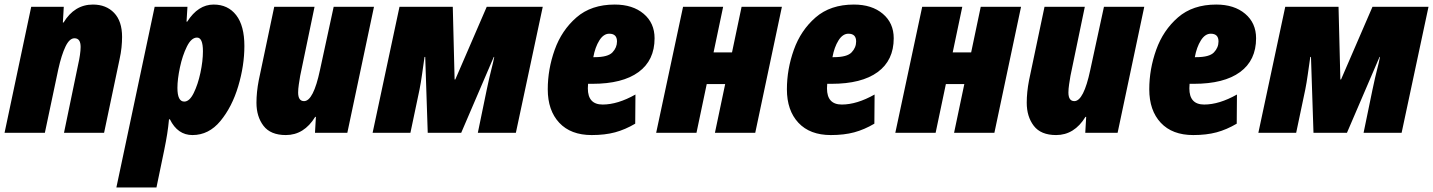

<svg xmlns="http://www.w3.org/2000/svg" viewBox="-23 -583 6292 843"><path d="M174 0 233 -279Q247 -342 264.5 -378.5Q282 -415 304 -415Q331 -415 331 -377Q331 -362 328 -341.5Q325 -321 321 -304L258 0H434L502 -323Q508 -350 510.5 -374.5Q513 -399 513 -421Q513 -490 478 -526.5Q443 -563 385 -563Q304 -563 256 -484H253L257 -553H114L-3 0Z M756 -197Q756 -235 767 -287Q778 -339 797.5 -378.5Q817 -418 842 -418Q868 -418 868 -358Q868 -315 857 -263.5Q846 -212 827.5 -174.5Q809 -137 786 -137Q756 -137 756 -197ZM664 240 698 76Q706 37 711 5.5Q716 -26 719 -59H723Q757 10 822 10Q894 10 945 -52Q996 -114 1023 -204.5Q1050 -295 1050 -381Q1050 -470 1014 -516.5Q978 -563 915 -563Q847 -563 799 -488H796L800 -553H656L488 240Z M1361 -70H1364L1360 0H1502L1619 -553H1442L1382 -276Q1353 -139 1312 -139Q1286 -139 1286 -177Q1286 -192 1289 -212.5Q1292 -233 1295 -250L1358 -553H1181L1113 -230Q1103 -178 1103 -132Q1103 -71 1134 -30.5Q1165 10 1232 10Q1312 10 1361 -70Z M1779 0 1819 -190Q1825 -220 1830 -256Q1835 -292 1841 -333H1844L1855 0H2002L2145 -333H2147Q2143 -311 2134.5 -278.5Q2126 -246 2114 -189L2075 0H2242L2360 -553H2114L1976 -234H1973L1965 -553H1731L1613 0Z M2766 -40 2767 -168Q2689 -124 2623 -124Q2558 -124 2558 -195Q2558 -205 2559 -215H2578Q2710 -215 2780.5 -266.5Q2851 -318 2851 -415Q2851 -482 2803 -522.5Q2755 -563 2676 -563Q2573 -563 2508 -506.5Q2443 -450 2412.5 -364.5Q2382 -279 2382 -191Q2382 -98 2432.5 -44Q2483 10 2575 10Q2633 10 2677.5 -2Q2722 -14 2766 -40ZM2652 -435Q2686 -435 2686 -401Q2686 -374 2666 -353Q2646 -332 2588 -332H2582Q2590 -376 2608.5 -405.5Q2627 -435 2652 -435Z M3035 0 3080 -214H3161L3116 0H3293L3410 -553H3233L3191 -353H3110L3152 -553H2976L2858 0Z M3816 -40 3817 -168Q3739 -124 3673 -124Q3608 -124 3608 -195Q3608 -205 3609 -215H3628Q3760 -215 3830.5 -266.5Q3901 -318 3901 -415Q3901 -482 3853 -522.5Q3805 -563 3726 -563Q3623 -563 3558 -506.5Q3493 -450 3462.5 -364.5Q3432 -279 3432 -191Q3432 -98 3482.5 -44Q3533 10 3625 10Q3683 10 3727.5 -2Q3772 -14 3816 -40ZM3702 -435Q3736 -435 3736 -401Q3736 -374 3716 -353Q3696 -332 3638 -332H3632Q3640 -376 3658.5 -405.5Q3677 -435 3702 -435Z M4085 0 4130 -214H4211L4166 0H4343L4460 -553H4283L4241 -353H4160L4202 -553H4026L3908 0Z M4743 -70H4746L4742 0H4884L5001 -553H4824L4764 -276Q4735 -139 4694 -139Q4668 -139 4668 -177Q4668 -192 4671 -212.5Q4674 -233 4677 -250L4740 -553H4563L4495 -230Q4485 -178 4485 -132Q4485 -71 4516 -30.5Q4547 10 4614 10Q4694 10 4743 -70Z M5407 -40 5408 -168Q5330 -124 5264 -124Q5199 -124 5199 -195Q5199 -205 5200 -215H5219Q5351 -215 5421.5 -266.5Q5492 -318 5492 -415Q5492 -482 5444 -522.5Q5396 -563 5317 -563Q5214 -563 5149 -506.5Q5084 -450 5053.5 -364.5Q5023 -279 5023 -191Q5023 -98 5073.5 -44Q5124 10 5216 10Q5274 10 5318.5 -2Q5363 -14 5407 -40ZM5293 -435Q5327 -435 5327 -401Q5327 -374 5307 -353Q5287 -332 5229 -332H5223Q5231 -376 5249.5 -405.5Q5268 -435 5293 -435Z M5668 0 5708 -190Q5714 -220 5719 -256Q5724 -292 5730 -333H5733L5744 0H5891L6034 -333H6036Q6032 -311 6023.5 -278.5Q6015 -246 6003 -189L5964 0H6131L6249 -553H6003L5865 -234H5862L5854 -553H5620L5502 0Z"/></svg>

Font: Noto Sans Display SemiCondensed Black
Style: Italic
Weight: 900
Width: 4
Designer: Monotype Design team
Foundry: Monotype Imaging Inc.
Version: 1.000